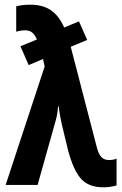

<svg xmlns="http://www.w3.org/2000/svg" viewBox="-20 -787 520 817"><path d="M4 0 170 -504 163 -536 102 -510 67 -590 137 -619Q129 -638 117.5 -648Q106 -658 87 -658Q67 -658 49 -652V-760Q74 -767 109 -767Q162 -767 196.5 -743.5Q231 -720 253 -670L316 -696L351 -617L281 -588L391 -164Q399 -131 411.5 -118.5Q424 -106 443 -106Q463 -106 476 -112V2Q450 10 419 10Q358 10 325.5 -25.5Q293 -61 270 -146L243 -258Q239 -275 235.5 -295Q232 -315 230 -334H227Q226 -318 223.5 -303Q221 -288 217 -274L140 0Z"/></svg>

Font: Noto Sans ExtraCondensed
Style: Bold
Weight: 700
Width: 2
Designer: Monotype Design Team
Foundry: Monotype Imaging Inc.
Version: Version 2.013; ttfautohint (v1.8.4.7-5d5b)